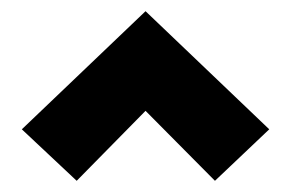

<svg xmlns="http://www.w3.org/2000/svg" viewBox="-20 -687 520 343"><path d="M117 -364 19 -456 240 -667 461 -456 364 -364 240 -489Z"/></svg>

Font: Ysabeau Office Black
Style: Regular
Weight: 900
Designer: Christian Thalmann (Catharsis Fonts)
Version: Version 2.001;gftools[0.9.30]; featfreeze: tnum,lnum,ss02